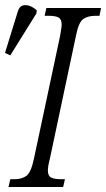

<svg xmlns="http://www.w3.org/2000/svg" viewBox="-54 -746 423 766"><path d="M-20 0 -13 -31H3Q34 -31 52 -45Q70 -59 81 -111L186 -604Q188 -619 190 -629.5Q192 -640 192 -648Q192 -670 179 -676.5Q166 -683 141 -683H124L131 -714H349L343 -683H327Q295 -683 277 -669Q259 -655 249 -603L145 -113Q141 -98 139 -86Q137 -74 137 -66Q137 -44 150.5 -37.5Q164 -31 189 -31H205L198 0ZM-13 -525 -34 -535 17 -700Q23 -720 36.5 -724Q50 -728 65.5 -722Q81 -716 93 -704L91 -692Z"/></svg>

Font: Noto Serif ExtraCondensed Light
Style: Italic
Weight: 300
Width: 2
Italic angle: -12°
Designer: Monotype Design Team
Foundry: Monotype Imaging Inc.
Version: Version 2.014; ttfautohint (v1.8.4.7-5d5b)